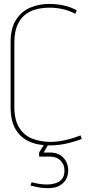

<svg xmlns="http://www.w3.org/2000/svg" viewBox="-20 -730 461 977"><path d="M229 0H208L179 46V67Q190 67 200 67Q210 67 219 67Q228 67 236 67Q268 67 288 87Q308 107 308 137Q308 168 293.5 183Q279 198 262 202.5Q245 207 236 208Q211 210 189 207Q167 204 154 200.5Q141 197 141 197L135 214Q153 218 167.5 221.5Q182 225 198.5 226.5Q215 228 237 227Q276 225 301.5 201Q327 177 327 137Q327 99 302.5 72.5Q278 46 233 46Q229 46 224 46Q219 46 202 46ZM363 -660 371 -677Q341 -694 305.5 -702Q270 -710 229 -710Q179 -710 134.5 -691.5Q90 -673 62 -630Q34 -587 34 -514V-184Q34 -117 58 -74.5Q82 -32 126.5 -11Q171 10 234 10Q273 10 313.5 1.5Q354 -7 396 -23L390 -41Q362 -30 334.5 -22.5Q307 -15 282.5 -11.5Q258 -8 238 -8Q185 -8 143 -25Q101 -42 77 -81.5Q53 -121 53 -186V-514Q53 -573 73.5 -612.5Q94 -652 134 -671.5Q174 -691 232 -691Q264 -691 297 -684Q330 -677 363 -660Z"/></svg>

Font: Advent Pro Thin
Style: Regular
Weight: 250
Version: Version 3.000